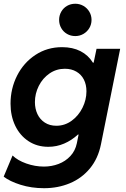

<svg xmlns="http://www.w3.org/2000/svg" viewBox="-21 -781 666 1015"><path d="M-1.5 152.8 45.4 41Q71.8 66.9 117.9 83.3Q164.1 99.6 211.4 99.6Q252 99.6 288.6 85.7Q325.2 71.8 351.1 43.9Q377 16.1 385.3 -23.9L394.5 -69.8H391.1Q357.9 -39.1 318.1 -22Q278.3 -4.9 234.4 -4.9Q174.8 -4.9 129.4 -34.9Q84 -64.9 59.3 -116.7Q34.7 -168.5 34.7 -232.9Q34.7 -312.5 69.3 -381.1Q104 -449.7 166.3 -490.7Q228.5 -531.7 307.1 -531.7Q363.3 -531.7 404.5 -510.5Q445.8 -489.3 470.2 -449.7H474.1L489.3 -522.9H614.3L512.7 -18.1Q497.6 57.1 454.3 109.4Q411.1 161.6 348.4 187.7Q285.6 213.9 211.9 213.9Q145 213.9 87.6 195.8Q30.3 177.7 -1.5 152.8ZM436 -298.3Q436 -333.5 422.4 -360.4Q408.7 -387.2 382.8 -402.3Q356.9 -417.5 321.8 -417.5Q276.9 -417.5 240.7 -392.6Q204.6 -367.7 184.1 -326.9Q163.6 -286.1 163.6 -241.2Q163.6 -206.1 177 -177.7Q190.4 -149.4 216.1 -132.8Q241.7 -116.2 276.9 -116.2Q321.3 -116.2 357.7 -142.6Q394 -168.9 415 -211.2Q436 -253.4 436 -298.3ZM291.5 -675.8Q291.5 -699.2 302.7 -719Q314 -738.8 333.5 -750Q353 -761.2 377 -761.2Q400.4 -761.2 420.2 -749.8Q439.9 -738.3 451.4 -718.8Q462.9 -699.2 462.9 -675.8Q462.9 -652.3 451.4 -632.8Q439.9 -613.3 420.2 -601.8Q400.4 -590.3 377 -590.3Q353 -590.3 333.5 -601.6Q314 -612.8 302.7 -632.6Q291.5 -652.3 291.5 -675.8Z"/></svg>

Font: Reddit Sans Chocolate
Style: Bold Italic
Weight: 700
Italic angle: -11.25°
Designer: Stephen Hutchings
Version: Version 1.013